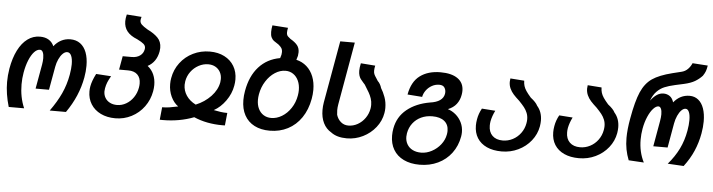

<svg xmlns="http://www.w3.org/2000/svg" viewBox="-54 -1057 5508 1484"><g transform="rotate(5 2700.0 -315.0)"><path d="M1.5 -188.5Q1.5 -238.5 10.5 -292.5Q25 -375.5 55.2 -435.5Q85.5 -495.5 128.8 -527.2Q172 -559 225 -559Q265.5 -559 293 -542Q320.5 -525 333.5 -494Q357 -525 389.5 -542Q422 -559 460.5 -559Q505.5 -559 537.2 -535.8Q569 -512.5 585.5 -469Q602 -425.5 602 -366Q602 -321.5 593.5 -274.5Q567 -127.5 475 3.5H349Q401.5 -69 433.5 -138.2Q465.5 -207.5 479.5 -287Q487.5 -335 487.5 -367Q487.5 -410 476.5 -434Q465.5 -458 445 -458Q427 -458 410 -441Q393 -424 380.2 -396.2Q367.5 -368.5 362 -337.5L329.5 -156H225.5L259.5 -346Q264 -372.5 264 -395Q264 -424 256.2 -441Q248.5 -458 233.5 -458Q210.5 -458 188.8 -434.5Q167 -411 149.5 -368.5Q132 -326 122.5 -271.5Q114.5 -226.5 114.5 -179.5Q114.5 -80 150.5 3.5H31Q1.5 -96.5 1.5 -188.5Z M642 -170.5Q642 -191.5 645.5 -210.5Q649.5 -232 658 -255.5Q666.5 -279 682 -309.5L798.5 -302Q782 -274 773.2 -252.2Q764.5 -230.5 760 -205.5Q757.5 -191.5 757.5 -181.5Q757.5 -153 770.8 -131Q784 -109 807.8 -96.8Q831.5 -84.5 863 -84.5Q900 -84.5 933.5 -103.8Q967 -123 990 -156.8Q1013 -190.5 1020.5 -232.5Q1023.5 -250 1023.5 -265Q1023.5 -309.5 998.2 -334Q973 -358.5 926 -358.5H855.5L874.5 -464H944.5Q983 -464 1008.5 -482.2Q1034 -500.5 1039.5 -532Q1040.5 -539 1040.5 -542.5Q1040.5 -560 1026.2 -573Q1012 -586 974.5 -604.5Q922 -625 896.2 -657.2Q870.5 -689.5 870.5 -735Q870.5 -759.5 878 -788L993 -779.5Q987.5 -761.5 987.5 -750.5Q987.5 -733.5 1000.8 -720Q1014 -706.5 1048.5 -686Q1098.5 -662 1128.2 -631.8Q1158 -601.5 1158 -553Q1158 -542 1155.5 -526Q1140.5 -442 1073 -406Q1105 -381 1121 -344.5Q1137 -308 1137 -263.5Q1137 -240 1132.5 -214.5Q1120.5 -147.5 1081.5 -94.2Q1042.5 -41 984.2 -11Q926 19 859 19Q794.5 19 745.2 -5Q696 -29 669 -72.2Q642 -115.5 642 -170.5Z M1335.5 -114.5Q1300.5 -139.5 1279.5 -184.2Q1258.5 -229 1258.5 -282Q1258.5 -307.5 1262.5 -328Q1274 -395 1313.8 -447.5Q1353.5 -500 1413.2 -529.2Q1473 -558.5 1543 -558.5Q1607.5 -558.5 1656.2 -533.5Q1705 -508.5 1731.5 -463.8Q1758 -419 1758 -360.5Q1758 -337.5 1753.5 -312.5Q1742.5 -249 1703.2 -194Q1664 -139 1612 -110.5Q1641.5 -104.5 1666 -101Q1690.5 -97.5 1718 -97.5L1708 0L1688.5 0.5Q1565.5 0.5 1466.5 -42.5Q1355 0.5 1225 0.5L1202.5 0L1212.5 -97.5Q1242 -97.5 1270.2 -102Q1298.5 -106.5 1335.5 -114.5ZM1370.5 -286Q1370.5 -240.5 1396.2 -202.2Q1422 -164 1469 -140.5Q1538 -169 1585.5 -219.2Q1633 -269.5 1643.5 -329Q1645.5 -340.5 1645.5 -354Q1645.5 -384.5 1632.2 -408.5Q1619 -432.5 1595 -446Q1571 -459.5 1539.5 -459.5Q1500.5 -459.5 1464.8 -440.2Q1429 -421 1404.5 -387.8Q1380 -354.5 1373 -313.5Q1370.5 -298.5 1370.5 -286Z M1833 -208.5Q1833 -243 1839.5 -279Q1860 -396 1924 -467Q1988 -538 2088 -555.5L2096 -582.5Q2098 -593 2098 -604Q2098 -621 2090.8 -632.8Q2083.5 -644.5 2066 -659Q2040.5 -674.5 2028.5 -683.8Q2016.5 -693 2008.8 -709Q2001 -725 2001 -751Q2001 -774.5 2006.5 -802.5L2128 -794Q2123.5 -771 2123.5 -758Q2123.5 -746 2126.8 -738.5Q2130 -731 2134.8 -726.8Q2139.5 -722.5 2154 -710.5Q2192.5 -688 2209.2 -666.2Q2226 -644.5 2226 -613Q2226 -601.5 2223.5 -585L2214 -553.5Q2260.5 -542.5 2294.5 -512.5Q2328.5 -482.5 2346.8 -436.5Q2365 -390.5 2365 -333Q2365 -298.5 2358.5 -263Q2343 -177.5 2301 -116Q2259 -54.5 2196 -22Q2133 10.5 2056 10.5Q1987 10.5 1936.8 -15.5Q1886.5 -41.5 1859.8 -90.8Q1833 -140 1833 -208.5ZM2249.5 -279Q2253.5 -302 2253.5 -321Q2253.5 -362 2239 -394Q2224.5 -426 2198.2 -443.8Q2172 -461.5 2139 -461.5Q2096.5 -461.5 2056.5 -435.5Q2016.5 -409.5 1987.8 -364.2Q1959 -319 1949 -263Q1945 -239 1945 -220Q1945 -180 1959.5 -150.2Q1974 -120.5 1999.8 -104.5Q2025.5 -88.5 2059 -88.5Q2101.5 -88.5 2141.8 -112.8Q2182 -137 2211 -180.5Q2240 -224 2249.5 -279Z M2531.5 -17.5Q2491.5 -40.5 2470.2 -83.8Q2449 -127 2449 -185Q2449 -214 2454 -243.5L2539.5 -725H2652.5L2567 -240Q2562.5 -214 2562.5 -193Q2562.5 -178.5 2565 -157.5Q2575.5 -123.5 2600 -102.8Q2624.5 -82 2658 -82Q2696 -82 2730.2 -101.2Q2764.5 -120.5 2787.8 -153.8Q2811 -187 2818 -227Q2820.5 -240 2820.5 -256.5Q2820.5 -282.5 2812.5 -306.2Q2804.5 -330 2793 -350Q2781.5 -370 2757.5 -408.5L2744 -423.5Q2731 -438 2723.2 -448.5Q2715.5 -459 2710.5 -474.8Q2705.5 -490.5 2705.5 -512Q2705.5 -535.5 2713 -570L2825 -561.5Q2820 -538 2820 -522Q2820 -506 2824.8 -494.8Q2829.5 -483.5 2842 -465.5L2855 -445Q2865 -436 2873 -422.2Q2881 -408.5 2885.5 -392.5Q2903 -365 2917.2 -326.2Q2931.5 -287.5 2931.5 -242Q2931.5 -221.5 2928 -202.5Q2917.5 -141 2877.8 -90.8Q2838 -40.5 2779.2 -11.5Q2720.5 17.5 2654.5 17.5Q2577 17.5 2531.5 -17.5Z M3002 -35Q3002 -62.5 3007 -89.5Q3023.5 -181.5 3094 -238.8Q3164.5 -296 3271.5 -314.5Q3370.5 -328 3381.5 -391.5Q3382.5 -398.5 3382.5 -404.5Q3382.5 -425.5 3371 -441.5Q3359.5 -457.5 3331.5 -457.5Q3301.5 -457.5 3274.8 -442.8Q3248 -428 3230.2 -403.8Q3212.5 -379.5 3207.5 -352.5L3093.5 -361Q3111.5 -461.5 3174 -508Q3236.5 -554.5 3333 -554.5Q3419.5 -554.5 3466.5 -521.2Q3513.5 -488 3513.5 -426.5Q3513.5 -411.5 3510.5 -395Q3503.5 -353.5 3479.8 -322.8Q3456 -292 3414 -275.5Q3447.5 -265 3475.8 -241Q3504 -217 3520.8 -182.5Q3537.5 -148 3537.5 -107.5Q3537.5 -91 3534.5 -73.5Q3521.5 0 3480 55.5Q3438.5 111 3374.8 141.2Q3311 171.5 3233 171.5Q3161.5 171.5 3109.2 146.2Q3057 121 3029.5 74.5Q3002 28 3002 -35ZM3423 -78.5Q3426 -93.5 3426 -107.5Q3426 -156.5 3393 -183.2Q3360 -210 3300 -210Q3252 -210 3213 -191.8Q3174 -173.5 3148.5 -140.2Q3123 -107 3115 -62.5Q3112.5 -46.5 3112.5 -35.5Q3112.5 -2 3127.8 23.8Q3143 49.5 3171 63.5Q3199 77.5 3236.5 77.5Q3278.5 77.5 3319 56Q3359.5 34.5 3387.5 -1.2Q3415.5 -37 3423 -78.5Z M3640.5 -169Q3640.5 -191.5 3645 -217Q3652.5 -261.5 3675.5 -302.5L3780 -295Q3758.5 -252.5 3750.5 -211.5Q3747.5 -193.5 3747.5 -177.5Q3747.5 -127.5 3776.5 -99.2Q3805.5 -71 3857 -71Q3898 -71 3934.5 -90Q3971 -109 3996 -143Q4021 -177 4028.5 -220Q4031.5 -236.5 4031.5 -250.5Q4031.5 -277.5 4022.2 -300.2Q4013 -323 3998 -342Q3983 -361 3957.5 -387.5Q3929.5 -412.5 3911.5 -432.5Q3893.5 -452.5 3882.8 -476.2Q3872 -500 3872 -527.5Q3872 -538 3874.5 -554L3982.5 -546Q3983 -523 3988.5 -505Q3994 -487 4007 -467.5Q4020 -448 4044.5 -420Q4087 -387 4098.5 -362Q4138 -317 4138 -249.5Q4138 -230 4134 -205Q4123 -143 4083.2 -93Q4043.5 -43 3984 -14.5Q3924.5 14 3856 14Q3789 14 3740.5 -8.2Q3692 -30.5 3666.2 -71.5Q3640.5 -112.5 3640.5 -169Z M4240.5 -169Q4240.5 -191.5 4245 -217Q4252.5 -261.5 4275.5 -302.5L4380 -295Q4358.5 -252.5 4350.5 -211.5Q4347.5 -193.5 4347.5 -177.5Q4347.5 -127.5 4376.5 -99.2Q4405.5 -71 4457 -71Q4498 -71 4534.5 -90Q4571 -109 4596 -143Q4621 -177 4628.5 -220Q4631.5 -236.5 4631.5 -250.5Q4631.5 -277.5 4622.2 -300.2Q4613 -323 4598 -342Q4583 -361 4557.5 -387.5Q4529.5 -412.5 4511.5 -432.5Q4493.5 -452.5 4482.8 -476.2Q4472 -500 4472 -527.5Q4472 -538 4474.5 -554L4582.5 -546Q4583 -523 4588.5 -505Q4594 -487 4607 -467.5Q4620 -448 4644.5 -420Q4687 -387 4698.5 -362Q4738 -317 4738 -249.5Q4738 -230 4734 -205Q4723 -143 4683.2 -93Q4643.5 -43 4584 -14.5Q4524.5 14 4456 14Q4389 14 4340.5 -8.2Q4292 -30.5 4266.2 -71.5Q4240.5 -112.5 4240.5 -169Z M4808.5 -174.5Q4808.5 -240 4824 -325.5Q4848 -462 4879.2 -533.5Q4910.5 -605 4964.2 -641.8Q5018 -678.5 5118 -703.5L5189 -721Q5217 -728 5236.5 -748Q5256 -768 5267 -794L5385.5 -786Q5381 -758 5375 -741.8Q5369 -725.5 5355 -704.5Q5330.5 -678 5298.8 -659.2Q5267 -640.5 5215.5 -629L5147 -614Q5098 -603 5065.8 -589.5Q5033.5 -576 5007.5 -549.5Q4981.5 -523 4964 -477Q4988 -508.5 5012.5 -524.8Q5037 -541 5064 -541Q5091.5 -541 5112.5 -526.5Q5133.5 -512 5143.5 -479.5Q5193.5 -541 5267 -541Q5306 -541 5334.2 -518.2Q5362.5 -495.5 5377.2 -453.2Q5392 -411 5392 -353.5Q5392 -310 5383 -259Q5370 -186.5 5342 -122Q5314 -57.5 5267.5 3.5L5143.5 -3.5Q5196 -64.5 5227.8 -129.2Q5259.5 -194 5273 -271Q5281 -316 5281 -353Q5281 -393.5 5271.2 -416Q5261.5 -438.5 5244.5 -438.5Q5228 -438.5 5212 -422.2Q5196 -406 5183.5 -378.5Q5171 -351 5165 -318L5131.5 -128H5020.5L5055.5 -326Q5061 -357.5 5061 -379.5Q5061 -407 5053.8 -422.8Q5046.5 -438.5 5033.5 -438.5Q5015 -438.5 4993.5 -415.2Q4972 -392 4953.8 -350.2Q4935.5 -308.5 4926 -256Q4918.5 -213.5 4918.5 -171.5Q4918.5 -74.5 4958.5 3.5L4840.5 -3.5Q4824.5 -44 4816.5 -85.5Q4808.5 -127 4808.5 -174.5Z"/></g></svg>

Font: JuliaMono SemiBold
Style: Italic
Weight: 600
Italic angle: -9°
Monospace: yes
Designer: cormullion
Foundry: corm
Version: Version 0.056; ttfautohint (v1.8.4)